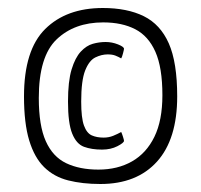

<svg xmlns="http://www.w3.org/2000/svg" viewBox="-20 -781 502 480"><path d="M231 -321Q186 -321 150.5 -330Q115 -339 90.5 -363Q66 -387 53 -430Q40 -473 40 -540Q40 -656 93 -708.5Q146 -761 237 -761Q298 -761 339.5 -740.5Q381 -720 402 -672.5Q423 -625 423 -540Q423 -433 372.5 -377Q322 -321 231 -321ZM235 -407Q209 -407 190 -414Q171 -421 160.5 -447Q150 -473 150 -527Q150 -578 159 -607.5Q168 -637 182 -652Q196 -667 212 -671.5Q228 -676 244 -676Q260 -676 275 -670Q290 -664 290 -659Q290 -657 287.5 -647.5Q285 -638 283 -635Q276 -639 268.5 -642Q261 -645 249 -645Q234 -645 218.5 -637.5Q203 -630 193 -605Q183 -580 183 -527Q183 -486 190 -467Q197 -448 209.5 -442.5Q222 -437 239 -437Q252 -437 263 -441.5Q274 -446 283 -451Q285 -447 287.5 -439Q290 -431 290 -429Q290 -424 273.5 -415.5Q257 -407 235 -407ZM226 -357Q274 -357 310 -377.5Q346 -398 366 -439Q386 -480 386 -543Q386 -612 368.5 -651.5Q351 -691 318 -708Q285 -725 238 -725Q166 -725 121.5 -682.5Q77 -640 77 -536Q77 -467 94.5 -428Q112 -389 145.5 -373Q179 -357 226 -357Z"/></svg>

Font: Yanone Kaffeesatz Light
Style: Regular
Weight: 300
Designer: Yanone (Cyrillic: Daniel Pouzeot, Huerta Tipografica, and Cyreal)
Foundry: Yanone
Version: Version 2.003